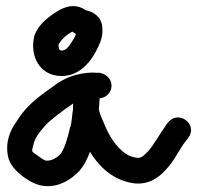

<svg xmlns="http://www.w3.org/2000/svg" viewBox="-20 -710 673 649"><path d="M58 -113C84 -94 109 -82 134 -81C184 -78 223 -106 247 -131C264 -150 275 -172 284 -197C312 -151 355 -107 418 -93C477 -79 518 -110 541 -137C563 -159 580 -192 595 -215C600 -222 604 -229 609 -234L617 -245C650 -290 583 -340 548 -296L540 -286V-285C519 -256 497 -215 478 -196C466 -184 459 -178 452 -177C441 -175 428 -179 414 -185C383 -202 356 -237 338 -278C328 -303 317 -322 314 -343C315 -351 316 -358 316 -368C316 -371 317 -374 317 -378C339 -379 357 -398 357 -420C357 -446 336 -460 320 -463L318 -464H307C299 -465 288 -465 277 -464C211 -457 185 -437 136 -401C89 -367 62 -341 35 -298C16 -272 -3 -231 7 -182C12 -155 31 -134 58 -113ZM136 -167C135 -167 127 -169 110 -182C85 -201 86 -193 93 -221C98 -245 114 -264 135 -288C144 -299 199 -342 227 -360V-348C227 -348 226 -346 227 -342C223 -318 223 -299 218 -281L217 -280C210 -246 197 -204 184 -189C173 -177 154 -166 138 -167ZM95 -583C81 -520 115 -453 188 -453C258 -453 296 -516 313 -554C323 -575 329 -596 325 -624V-626C320 -651 299 -670 271 -675C242 -695 213 -693 183 -677C151 -659 110 -631 95 -586ZM178 -554V-560L184 -569C193 -582 209 -596 225 -603L232 -598C232 -598 230 -600 237 -595C233 -585 225 -571 218 -561C208 -546 198 -539 188 -539C184 -539 185 -540 185 -540H184C179 -545 180 -541 178 -554Z"/></svg>

Font: Stray Cat
Style: Blk
Weight: 900
Version: Version 1.0